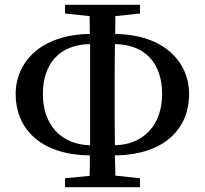

<svg xmlns="http://www.w3.org/2000/svg" viewBox="-20 -769 850 797"><path d="M354 -343C354 -285 354 -225 354 -166C228 -169 158 -257 158 -378C158 -504 226 -584 354 -586C354 -522 354 -458 354 -394ZM456 -396C456 -459 456 -523 457 -586C585 -584 653 -504 653 -378C653 -257 582 -169 457 -166C456 -226 456 -287 456 -343ZM459 -702 561 -713V-749H250V-713L352 -702L353 -628C153 -626 45 -514 45 -378C45 -240 143 -126 353 -124C353 -95 353 -67 352 -39L250 -29V8H561V-29L459 -40L457 -124C668 -126 765 -240 765 -378C765 -514 658 -626 458 -628Z"/></svg>

Font: Source Han Serif CN SemiBold
Style: Regular
Weight: 600
Designer: Ryoko NISHIZUKA 西塚涼子 (kana & ideographs); Frank Grießhammer (Latin, Greek & Cyrillic); Wenlong ZHANG 张文龙 (bopomofo); San
Foundry: Adobe Systems Incorporated
Version: Version 1.000;PS 1;hotconv 16.6.53;makeotf.lib2.5.65590